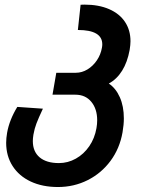

<svg xmlns="http://www.w3.org/2000/svg" viewBox="-20 -570 640 810"><path d="M6 32.5Q6 13 10 -10Q19.5 -64 53 -119L161 -111.5Q142 -71 133.8 -49.2Q125.5 -27.5 121 -2Q118.5 14 118.5 25Q118.5 69.5 147.2 93.8Q176 118 228.5 118Q266.5 118 300 99.2Q333.5 80.5 356.5 47Q379.5 13.5 387 -29.5Q390 -47 390 -62.5Q390 -110.5 365.2 -140.5Q340.5 -170.5 298 -170.5H201.5L217.5 -263H300Q325.5 -263 348.8 -277Q372 -291 388.5 -315.2Q405 -339.5 410 -368.5Q411.5 -376 411.5 -383Q411.5 -443.5 308.5 -443.5L320 -550Q325.5 -550.5 337 -550.5Q396.5 -550.5 440.2 -531.5Q484 -512.5 507.2 -477.8Q530.5 -443 530.5 -396Q530.5 -381.5 527 -359.5Q517.5 -307.5 495.2 -271.8Q473 -236 439 -217.5Q468.5 -198 485.5 -159.8Q502.5 -121.5 502.5 -70.5Q502.5 -44 497 -12Q485 56.5 446.2 108.8Q407.5 161 349.8 190Q292 219 224.5 219Q159 219 109.5 195.8Q60 172.5 33 130.2Q6 88 6 32.5Z"/></svg>

Font: JuliaMono SemiBold
Style: Italic
Weight: 600
Italic angle: -9°
Monospace: yes
Designer: cormullion
Foundry: corm
Version: Version 0.056; ttfautohint (v1.8.4)